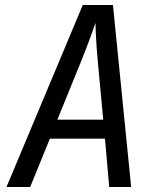

<svg xmlns="http://www.w3.org/2000/svg" viewBox="-20 -750 640 770"><path d="M6 0H101L180 -194H401L418 0H506L433 -730H312ZM210 -270 302 -496C336 -580 357 -640 363 -658C363 -640 365 -580 373 -495L394 -270Z"/></svg>

Font: JetBrains Mono
Style: Italic
Weight: 400
Italic angle: -9°
Monospace: yes
Designer: Philipp Nurullin, Konstantin Bulenkov
Foundry: JetBrains
Version: Version 2.305